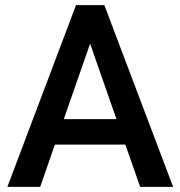

<svg xmlns="http://www.w3.org/2000/svg" viewBox="-20 -731 706 751"><path d="M470.2 -165.5H194.8L137.2 0H8.8L277.3 -710.9H388.2L657.2 0H528.3ZM229.5 -265.1H435.5L332.5 -560.1Z"/></svg>

Font: RobotoDraft Medium
Style: Regular
Weight: 500
Version: Version 2.001152; 2014